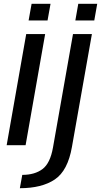

<svg xmlns="http://www.w3.org/2000/svg" viewBox="-20 -775 539 1025"><path d="M15.6 0H116.7L221 -593H119.9ZM148.7 -754.8 132.7 -665.6H233.8L249.8 -754.8ZM86 229.7Q203.2 229.7 272.5 183.1Q341.9 136.6 364.1 9.1L470.6 -593H369.7L262.8 12.8Q248 96.8 206.7 127.7Q165.4 158.6 98.9 158.6ZM397.9 -754.8 382.2 -665.6H483.3L499 -754.8Z"/></svg>

Font: Anybody Thin
Style: Italic
Weight: 100
Italic angle: -10°
Designer: Tyler Finck
Foundry: Etcetera Type Company
Version: Version 1.114;gftools[0.9.25]